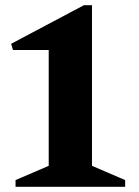

<svg xmlns="http://www.w3.org/2000/svg" viewBox="-20 -721 535 741"><path d="M40 0V-26L168 -81V-528H30L23 -552L304 -701H335V-81L463 -26V0Z"/></svg>

Font: Platypi
Style: Bold
Weight: 700
Designer: David Sargent
Foundry: Bolt Cutter Type
Version: Version 1.200; ttfautohint (v1.8.4.7-5d5b)